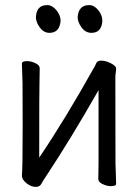

<svg xmlns="http://www.w3.org/2000/svg" viewBox="-20 -721 540 754"><path d="M121 13Q102 13 84 -1.5Q66 -16 66 -31Q69 -61 69 -225Q69 -374 68.5 -395Q68 -416 67 -438.5Q66 -461 66 -471Q66 -481 86 -481Q102 -481 119 -473Q136 -465 136 -453L135 -394Q134 -376 134 -102Q236 -253 349 -455Q351 -457 358 -473Q363 -483 378 -483Q388 -483 401.5 -478.5Q415 -474 425.5 -466.5Q436 -459 436 -452Q436 -442 434.5 -435.5Q433 -429 433 -415Q433 -100 433.5 -79.5Q434 -59 435 -35Q436 -11 436 1Q436 10 415 10Q400 10 383 2Q366 -6 366 -18Q366 -43 367 -81V-367Q259 -177 159 -26Q150 -13 143 0Q136 13 121 13ZM174 -592Q152 -592 136.5 -613Q121 -634 121 -653Q123 -701 165 -701Q185 -701 201.5 -681Q218 -661 218 -639Q214 -592 174 -592ZM339 -592Q316 -592 300.5 -613Q285 -634 285 -653Q288 -701 330 -701Q350 -701 366 -681Q382 -661 382 -639Q379 -592 339 -592Z"/></svg>

Font: LXGW WenKai Mono TC
Style: Regular
Weight: 400
Designer: LXGW / Fontworks Inc.
Foundry: LXGW / Fontworks Inc.
Version: Version 1.330